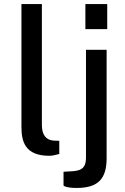

<svg xmlns="http://www.w3.org/2000/svg" viewBox="-20 -763 617 949"><path d="M224 7C238 7 256 3 273 -2V-67L245 -68C207 -71 187 -96 187 -146V-743H86V-135C86 -62 105 7 224 7ZM510 -743H402V-619H510ZM507 18V-517H405V15C405 61 389 79 343 83L294 86V154C294 154 303 166 359 166C468 166 507 118 507 18Z"/></svg>

Font: United Sans Medium
Style: Regular
Weight: 500
Designer: Pablo Impallari, Rodrigo Fuenzalida (Modified by Dan O. Williams)
Version: Version 1.000;PS 001.000;hotconv 1.0.88;makeotf.lib2.5.64775